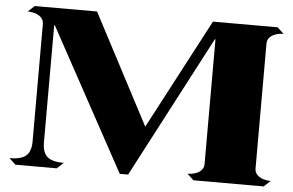

<svg xmlns="http://www.w3.org/2000/svg" viewBox="-52 -818 1362 893"><g transform="rotate(5 629.5 -371.5)"><path d="M1239 -28 1209 0H881L851 -28Q886 -29 906 -43Q926 -57 926 -79V-662H923L576 0H537L176 -662H173V-115Q173 -68 196 -48Q219 -28 273 -28L243 0H50L20 -28Q74 -28 97 -48Q120 -68 120 -115V-664Q120 -686 100 -700Q80 -714 45 -715L75 -743H366L636 -229L907 -743H1209L1239 -715Q1204 -714 1184 -700Q1164 -686 1164 -664V-79Q1164 -57 1184 -43Q1204 -29 1239 -28Z"/></g></svg>

Font: FFF_Oezguer-Guendem
Style: Bold
Weight: 700
Designer: bBox Type GmbH
Foundry: bBox Type GmbH
Version: Version 1.004